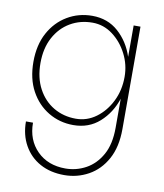

<svg xmlns="http://www.w3.org/2000/svg" viewBox="-80 -536 710 831"><g transform="rotate(10 275.0 -120.0)"><path d="M55 30H86Q86 106 133.5 153.5Q181 201 258 201Q306 201 348 178Q390 155 416 108.5Q442 62 442 -10V-138Q421 -74 374 -32Q327 10 259 10Q199 10 149.5 -19.5Q100 -49 71 -102.5Q42 -156 42 -230Q42 -304 71 -357.5Q100 -411 149.5 -440.5Q199 -470 259 -470Q327 -470 374 -428Q421 -386 442 -322V-460H472V-10Q472 69 442.5 122.5Q413 176 364 203Q315 230 258 230Q197 230 151.5 205Q106 180 80.5 134.5Q55 89 55 30ZM73 -230Q73 -165 98.5 -117.5Q124 -70 167.5 -44.5Q211 -19 265 -19Q314 -19 354 -48.5Q394 -78 418 -126.5Q442 -175 442 -234Q442 -287 418 -334Q394 -381 354 -411Q314 -441 265 -441Q211 -441 167.5 -415.5Q124 -390 98.5 -342.5Q73 -295 73 -230Z"/></g></svg>

Font: Jost* Thin
Style: Regular
Weight: 200
Version: Version 3.7